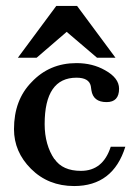

<svg xmlns="http://www.w3.org/2000/svg" viewBox="-20 -625 459 645"><path d="M103 -431H40L169 -605H239L368 -431H306L204 -518ZM401 -132Q360 0 229 0Q142 0 84 -58Q27 -115 27 -191Q27 -289 86 -349Q146 -413 237 -413Q291 -413 333 -389Q380 -363 380 -327Q380 -282 338 -282Q293 -282 287 -322L285 -336Q279 -364 237 -364Q130 -364 130 -208Q130 -173 138.5 -143Q147 -113 163 -90V-91Q190 -51 252 -51Q326 -51 352 -132Z"/></svg>

Font: New Athena Unicode
Style: Bold
Weight: 700
Designer: J. Rusten 1997; rev. by R. Hancock 2001, 2002, rev. by D. Mastronarde 2002-2021
Foundry: Society for Classical Studies (formerly American Philological Association)
Version: Version 5.008